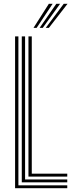

<svg xmlns="http://www.w3.org/2000/svg" viewBox="-20 -992 382 1012"><path d="M59.5 0V-800H77V-15.2H334.5V0ZM94.8 -30.8V-800H112.2V-46H334.5V-30.8ZM130 -61.2V-800H147.5V-76.5H334.5V-61.2ZM156.5 -845 237.5 -972H257.5L173 -845ZM221 -845 316 -972H336L237.5 -845ZM188.8 -845 276.8 -972H296.8L205.2 -845Z"/></svg>

Font: Big Shoulders Inline Text Medium
Style: Regular
Weight: 500
Designer: Patric King
Foundry: XO Type Co
Version: Version 1.000